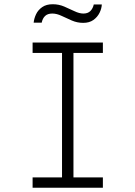

<svg xmlns="http://www.w3.org/2000/svg" viewBox="-20 -887 640 907"><path d="M134 0V-49H273V-637H134V-686H466V-637H327V-49H466V0ZM139 -780Q141 -800 150.5 -820Q160 -840 179.5 -853.5Q199 -867 229 -867Q258 -867 283.5 -856Q309 -845 332 -834Q355 -823 374 -823Q395 -823 407 -835Q419 -847 423 -866H461Q460 -846 450 -826Q440 -806 421 -792.5Q402 -779 373 -779Q345 -779 319.5 -790Q294 -801 271 -812Q248 -823 227 -823Q205 -823 193 -811.5Q181 -800 177 -780Z"/></svg>

Font: Chivo Mono Medium Thin
Style: Regular
Weight: 250
Monospace: yes
Version: Version 1.008